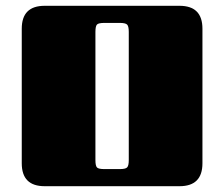

<svg xmlns="http://www.w3.org/2000/svg" viewBox="-20 -642 773 662"><path d="M678 -543V-79Q678 0 599 0H134Q55 0 55 -79V-543Q55 -622 134 -622H599Q678 -622 678 -543ZM424 -90V-532Q424 -552 418 -557.5Q412 -563 393 -563H340Q320 -563 314.5 -557.5Q309 -552 309 -532V-90Q309 -70 314.5 -64.5Q320 -59 340 -59H393Q412 -59 418 -64.5Q424 -70 424 -90Z"/></svg>

Font: Sarpanch Black
Style: Regular
Weight: 900
Designer: Manushi Parikh (Devanagari and Latin), Jyotish Sonowal (Devanagari)
Foundry: Indian Type Foundry
Version: Version 2.004;PS 1.0;hotconv 1.0.78;makeotf.lib2.5.61930; tt